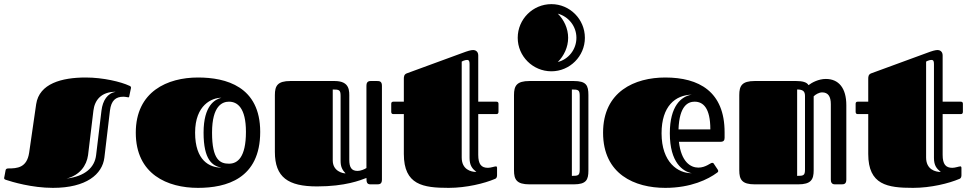

<svg xmlns="http://www.w3.org/2000/svg" viewBox="-22 -892 4709 929"><path d="M393 -517C277 -517 168 -488 153 -388L119 -153C108 -80 61 -77 18 -77C9 -77 6 -73 5 -68L0 -41C-1 -37 -2 -33 -2 -31C-2 -25 1 -24 6 -22C36 -12 132 17 234 17C396 17 473 -49 483 -129L510 -357C516 -406 538 -424 575 -424C585 -424 596 -421 599 -421C601 -421 603 -421 604 -429L610 -458C611 -461 612 -465 612 -467C612 -474 607 -476 604 -477C564 -496 477 -517 393 -517ZM300 -28C364 -44 397 -91 404 -141L430 -357C436 -406 466 -448 538 -448C498 -441 475 -406 469 -357L443 -141C436 -82 390 -39 300 -28Z M936 17C1073 17 1237 -27 1237 -254C1237 -474 1071 -517 936 -517C789 -517 635 -450 635 -250C635 -48 789 17 936 17ZM1086 -100C1043 -100 1004 -118 1004 -250C1004 -382 1055 -400 1086 -400C1126 -400 1168 -371 1168 -254C1168 -130 1127 -100 1086 -100ZM1049 -81C992 -81 922 -115 922 -250C922 -385 1004 -419 1049 -419C1018 -411 963 -382 963 -250C963 -118 1006 -89 1049 -81Z M1668 -419C1668 -450 1673 -500 1597 -500H1383C1321 -500 1308 -477 1308 -432V-157C1308 -34 1372 10 1512 10C1649 10 1722 -20 1751 -31C1751 -9 1754 0 1771 0H1802C1814 0 1826 -1 1826 -23V-477C1826 -499 1814 -500 1802 -500H1771C1754 -500 1751 -488 1751 -477V-79C1742 -73 1723 -65 1708 -65C1679 -65 1668 -82 1668 -119ZM1626 -114C1626 -85 1634 -70 1650 -53C1637 -53 1588 -63 1588 -116V-459C1619 -459 1626 -457 1626 -428Z M1932 -340V-147C1932 3 2025 17 2149 17C2235 17 2323 -5 2372 -26C2376 -27 2383 -31 2383 -43V-81C2383 -84 2381 -87 2378 -87C2371 -87 2353 -80 2339 -80C2307 -80 2292 -97 2292 -143V-340H2380C2386 -340 2390 -343 2390 -351V-390C2390 -396 2387 -400 2380 -400H2292V-624C2292 -644 2277 -650 2268 -650C2256 -650 2240 -645 2216 -636L1946 -537C1933 -532 1932 -521 1932 -511V-400H1881C1874 -400 1871 -396 1871 -390V-351C1871 -343 1875 -340 1881 -340ZM2250 -128C2250 -91 2263 -76 2283 -60C2256 -60 2212 -72 2212 -130V-594L2220 -598C2227 -601 2234 -602 2238 -602C2249 -602 2250 -593 2250 -580Z M2465 -68C2465 -23 2478 0 2540 0H2754C2815 0 2825 -22 2825 -67V-432C2825 -479 2815 -500 2754 -500H2540C2478 -500 2465 -477 2465 -432ZM2483 -709C2483 -620 2556 -547 2646 -547C2735 -547 2808 -620 2808 -709C2808 -799 2735 -872 2646 -872C2556 -872 2483 -799 2483 -709ZM2783 -72C2783 -43 2776 -41 2745 -41V-459C2776 -459 2783 -457 2783 -428ZM2727 -709C2727 -754 2707 -796 2677 -826C2729 -812 2767 -765 2767 -709C2767 -653 2729 -605 2677 -592C2707 -622 2727 -664 2727 -709Z M3357 -81C3319 -81 3274 -109 3263 -206H3465C3479 -206 3484 -213 3484 -225V-252C3484 -449 3360 -517 3197 -517C3050 -517 2896 -450 2896 -250C2896 -48 3050 17 3197 17C3322 17 3405 -25 3447 -56C3450 -58 3453 -60 3453 -64C3453 -66 3453 -68 3451 -71L3433 -98C3430 -103 3429 -104 3423 -104C3416 -104 3392 -81 3357 -81ZM3261 -266C3265 -383 3309 -400 3339 -400C3380 -400 3415 -370 3415 -266ZM3325 -54C3259 -53 3179 -106 3179 -247C3179 -379 3246 -432 3325 -434C3274 -426 3219 -379 3219 -247C3219 -104 3283 -62 3325 -54Z M3555 -68C3555 -23 3568 0 3630 0H3840C3902 0 3915 -23 3915 -68V-426C3924 -435 3941 -445 3956 -445C3985 -445 3998 -425 3998 -388V-23C3998 -12 4001 0 4018 0H4049C4061 0 4073 -1 4073 -23V-383C4073 -466 4036 -510 3974 -510C3939 -510 3907 -493 3890 -480C3882 -495 3859 -500 3830 -500H3630C3568 -500 3555 -477 3555 -432ZM3873 -72C3873 -43 3866 -41 3835 -41V-459C3862 -459 3873 -451 3873 -428Z M4179 -340V-147C4179 3 4272 17 4396 17C4482 17 4570 -5 4619 -26C4623 -27 4630 -31 4630 -43V-81C4630 -84 4628 -87 4625 -87C4618 -87 4600 -80 4586 -80C4554 -80 4539 -97 4539 -143V-340H4627C4633 -340 4637 -343 4637 -351V-390C4637 -396 4634 -400 4627 -400H4539V-624C4539 -644 4524 -650 4515 -650C4503 -650 4487 -645 4463 -636L4193 -537C4180 -532 4179 -521 4179 -511V-400H4128C4121 -400 4118 -396 4118 -390V-351C4118 -343 4122 -340 4128 -340ZM4497 -128C4497 -91 4510 -76 4530 -60C4503 -60 4459 -72 4459 -130V-594L4467 -598C4474 -601 4481 -602 4485 -602C4496 -602 4497 -593 4497 -580Z"/></svg>

Font: Fascinate Inline
Style: Regular
Weight: 900
Designer: Astigmatic (AOETI)
Foundry: Astigmatic (AOETI)
Version: Version 1.000